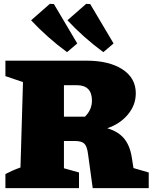

<svg xmlns="http://www.w3.org/2000/svg" viewBox="-20 -974 790 994"><path d="M671 -104 750 -81V0H460L436 -175Q431 -216 417 -230Q403 -244 368 -244H311V-103L389 -81V0H8V-73Q23 -81 42 -89.5Q61 -98 86 -107L99 -549L8 -580V-660H426Q545 -660 614 -615Q683 -570 683 -491Q683 -430 642 -381Q601 -332 535 -310Q591 -294 621.5 -258Q652 -222 662 -161ZM377 -533H311V-370H420Q456 -406 456 -453Q456 -533 377 -533ZM327 -704Q225 -779 141 -869L238 -954L259 -953L380 -749ZM515 -704Q413 -779 329 -869L426 -954L447 -953L568 -749Z"/></svg>

Font: Piazzolla Black
Style: Regular
Weight: 900
Designer: Juan Pablo del Peral
Foundry: Huerta Tipografica
Version: Version 1.330